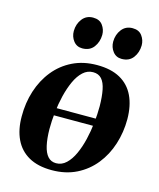

<svg xmlns="http://www.w3.org/2000/svg" viewBox="-115 -836 773 932"><g transform="rotate(15 272.0 -370.0)"><path d="M383.5 -247H157.5L162.5 -284H388ZM315.5 -537Q386 -537 432 -511.2Q478 -485.5 501 -437.2Q524 -389 524.5 -321Q524.5 -255 505.2 -194.8Q486 -134.5 448.5 -87.8Q411 -41 356.8 -14Q302.5 13 233 13Q163.5 13 117.5 -13Q71.5 -39 48.5 -87.2Q25.5 -135.5 25.5 -201.5Q25 -269.5 44.5 -330.2Q64 -391 101.5 -437.5Q139 -484 193 -510.5Q247 -537 315.5 -537ZM305.5 -498.5Q277 -498.5 255 -478.2Q233 -458 217.2 -423.5Q201.5 -389 191.2 -347Q181 -305 176.2 -261Q171.5 -217 171.5 -177.5Q172 -129 179.8 -94.8Q187.5 -60.5 203.5 -42.8Q219.5 -25 245 -25Q273.5 -25 295.5 -45.8Q317.5 -66.5 333.2 -101Q349 -135.5 359 -177.5Q369 -219.5 373.8 -263.5Q378.5 -307.5 378.5 -347Q378 -395 371.2 -429Q364.5 -463 348.8 -480.8Q333 -498.5 305.5 -498.5ZM223.5 -596.5Q195.5 -596.5 179 -617.8Q162.5 -639 162.5 -667.5Q163 -703 183 -728.8Q203 -754.5 237 -754.5Q269.5 -754.5 285.2 -733Q301 -711.5 301 -685Q300.5 -649 280.8 -622.8Q261 -596.5 223.5 -596.5ZM421.5 -596.5Q393.5 -596.5 377 -617.8Q360.5 -639 360.5 -667.5Q361 -703 381 -728.8Q401 -754.5 435.5 -754.5Q467.5 -754.5 483.2 -733Q499 -711.5 499 -685Q498.5 -649 478.8 -622.8Q459 -596.5 421.5 -596.5Z"/></g></svg>

Font: Merriweather 96pt
Style: Bold Italic
Weight: 700
Italic angle: -7.8°
Version: Version 2.101